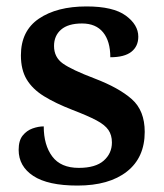

<svg xmlns="http://www.w3.org/2000/svg" viewBox="-20 -567 509 597"><path d="M221 10Q129 10 83.5 -20Q38 -50 38 -101Q38 -130 50.5 -145.5Q63 -161 81 -167.5Q99 -174 116 -174Q116 -116 142.5 -80.5Q169 -45 225 -45Q277 -45 302.5 -67.5Q328 -90 328 -124Q328 -147 317 -163Q306 -179 279.5 -193Q253 -207 206 -225Q152 -246 116.5 -268Q81 -290 63 -320Q45 -350 45 -395Q45 -471 101 -509Q157 -547 249 -547Q332 -547 371 -518.5Q410 -490 410 -453Q410 -423 388.5 -406Q367 -389 323 -389Q323 -439 300.5 -466.5Q278 -494 235 -494Q192 -494 170 -475Q148 -456 148 -424Q148 -389 175.5 -369.5Q203 -350 274 -323Q350 -294 390 -258.5Q430 -223 430 -157Q430 -77 374.5 -33.5Q319 10 221 10Z"/></svg>

Font: Noto Serif Hentaigana SemiBold
Style: Regular
Weight: 600
Designer: Kazuhiro Yamada
Foundry: nipponia
Version: Version 1.000; ttfautohint (v1.8.4.7-5d5b)